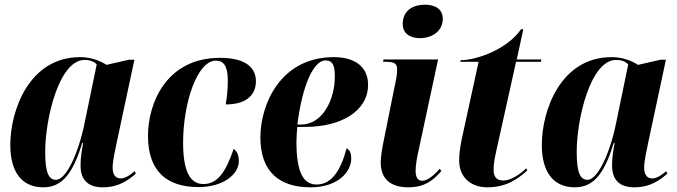

<svg xmlns="http://www.w3.org/2000/svg" viewBox="-20 -790 2891 820"><path d="M165 10C245 10 291 -48 331 -179H335C329 -145 324 -119 324 -83C324 -19 359 10 419 10C490 10 530 -23 560 -48L555 -59C537 -43 516 -28 495 -28C474 -28 461 -44 461 -74C461 -104 474 -159 479 -184L554 -535H531L435 -513C410 -529 371 -546 322 -546C105 -546 24 -319 24 -171C24 -61 69 10 165 10ZM219 -22C188 -22 173 -53 173 -141C173 -285 233 -534 341 -534C360 -534 379 -530 393 -515L341 -263C315 -136 263 -22 219 -22Z M828 9C935 9 1000 -47 1000 -101C1000 -132 989 -147 978 -154C944 -55 909 -4 849 -4C793 -4 762 -56 762 -180C762 -350 822 -531 902 -531C933 -531 953 -511 953 -446C953 -407 949 -373 944 -344C1042 -344 1073 -393 1073 -443C1073 -498 1033 -543 920 -543C688 -543 612 -346 612 -210C612 -57 694 9 828 9Z M1306 10C1424 10 1480 -57 1480 -112C1480 -141 1471 -152 1460 -156C1436 -65 1398 -2 1332 -2C1278 -2 1246 -49 1246 -185C1246 -196 1248 -236 1250 -248H1284C1439 -248 1552 -317 1552 -428C1552 -502 1499 -546 1406 -546C1177 -546 1092 -343 1092 -203C1092 -56 1174 10 1306 10ZM1265 -258H1250C1272 -432 1321 -532 1370 -532C1399 -532 1410 -514 1410 -464C1410 -364 1358 -258 1265 -258Z M1773 -627C1823 -627 1871 -655 1871 -710C1871 -754 1834 -770 1795 -770C1747 -770 1700 -748 1700 -687C1700 -646 1733 -627 1773 -627ZM1724 10C1795 10 1833 -22 1865 -60L1858 -69C1837 -46 1808 -18 1784 -18C1762 -18 1756 -35 1755 -58C1755 -81 1759 -110 1768 -149L1851 -536H1618L1616 -526H1629C1667 -526 1676 -517 1676 -493C1676 -475 1673 -455 1668 -434L1623 -210C1610 -150 1606 -118 1606 -96C1606 -25 1649 10 1724 10Z M2061 10C2140 10 2189 -23 2232 -62L2227 -71C2198 -42 2158 -19 2130 -19C2100 -19 2088 -36 2088 -65C2088 -88 2092 -112 2099 -143L2184 -526H2290L2292 -536H2187L2215 -665H2205C2150 -583 2020 -533 1947 -533L1946 -526H2024L1951 -191C1945 -161 1941 -130 1941 -105C1941 -30 1994 10 2061 10Z M2435 10C2515 10 2561 -48 2601 -179H2605C2599 -145 2594 -119 2594 -83C2594 -19 2629 10 2689 10C2760 10 2800 -23 2830 -48L2825 -59C2807 -43 2786 -28 2765 -28C2744 -28 2731 -44 2731 -74C2731 -104 2744 -159 2749 -184L2824 -535H2801L2705 -513C2680 -529 2641 -546 2592 -546C2375 -546 2294 -319 2294 -171C2294 -61 2339 10 2435 10ZM2489 -22C2458 -22 2443 -53 2443 -141C2443 -285 2503 -534 2611 -534C2630 -534 2649 -530 2663 -515L2611 -263C2585 -136 2533 -22 2489 -22Z"/></svg>

Font: Noto Serif Display Condensed ExtraBold
Style: Italic
Weight: 800
Width: 3
Italic angle: -12°
Designer: Monotype Design Team
Foundry: Monotype Imaging Inc.
Version: Version 2.009